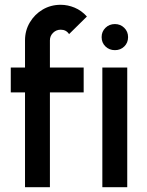

<svg xmlns="http://www.w3.org/2000/svg" viewBox="-20 -782 612 802"><path d="M188.5 -613.5V-500H329.5V-396H188.5V0H84.5V-396H25V-500H84.5V-613.5Q84.5 -654.5 104.5 -688.2Q124.5 -722 158.2 -742Q192 -762 233.5 -762Q263 -762 291.8 -750Q320.5 -738 343 -713L268.5 -639.5Q256.5 -658 233.5 -658Q215 -658 201.8 -645Q188.5 -632 188.5 -613.5ZM407.5 -500H511.5V0H407.5ZM460 -572.5Q436.5 -572.5 420.5 -588Q404.5 -603.5 404.5 -627Q404.5 -650 420.5 -665.8Q436.5 -681.5 460 -681.5Q483 -681.5 499 -665.8Q515 -650 515 -627Q515 -603.5 499.2 -588Q483.5 -572.5 460 -572.5Z"/></svg>

Font: Urbanist SemiBold
Style: Regular
Weight: 600
Designer: Corey Hu
Foundry: Corey Hu
Version: Version 1.321; ttfautohint (v1.8.4.7-5d5b)